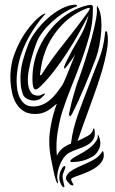

<svg xmlns="http://www.w3.org/2000/svg" viewBox="-20 -486 488 817"><path d="M399 -452Q408 -433 410.5 -405.5Q413 -378 410.5 -349Q408 -320 402.5 -291.5Q397 -263 389 -241Q367 -182 340.5 -118.5Q314 -55 286 0Q285 1 282.5 5Q280 9 278 9Q276 8 274.5 3.5Q273 -1 274 -3Q277 -17 281.5 -37Q286 -57 292 -77.5Q298 -98 304 -118Q310 -138 316 -152Q318 -158 325.5 -179Q333 -200 342 -228.5Q351 -257 360.5 -289.5Q370 -322 377.5 -353.5Q385 -385 389.5 -410.5Q394 -436 392 -451Q392 -460 393 -460Q395 -460 396 -457Q397 -454 399 -452ZM308 -463Q308 -462 307 -460Q306 -458 299 -456Q286 -451 265.5 -440Q245 -429 223.5 -412Q202 -395 181 -373Q160 -351 145 -325Q140 -317 132 -295Q124 -273 116 -245Q108 -217 102.5 -187Q97 -157 99 -132.5Q101 -108 111.5 -93Q122 -78 145 -79Q150 -79 159.5 -84Q169 -89 171 -88Q173 -86 164.5 -77.5Q156 -69 153 -67Q145 -61 133.5 -59Q122 -57 111 -59.5Q100 -62 90.5 -68.5Q81 -75 77 -86Q70 -106 68.5 -124Q67 -142 67 -159Q68 -193 77 -227Q86 -261 101 -299Q112 -326 134 -355Q156 -384 183.5 -408.5Q211 -433 241.5 -449Q272 -465 299 -466Q301 -466 304.5 -465Q308 -464 308 -463ZM351 -451Q288 -427 242 -378Q196 -329 174 -271Q164 -246 159 -222Q154 -198 151 -174Q149 -169 151.5 -166.5Q154 -164 157 -169Q197 -232 251 -299.5Q305 -367 356 -437Q362 -446 362 -451Q362 -454 351 -451ZM436 -348Q443 -317 434.5 -270.5Q426 -224 411 -174.5Q396 -125 379 -79Q362 -33 352 -4Q345 14 333 48Q321 82 310 114Q334 103 353.5 92.5Q373 82 377 62L378 61Q381 61 381 61L382 66Q387 92 377 107.5Q367 123 349 132.5Q331 142 309.5 149Q288 156 271 166Q254 177 241.5 201Q229 225 225 250Q222 268 225 280Q228 292 226 294Q223 295 218 281Q212 264 207.5 240Q203 216 198 193Q184 127 193.5 65.5Q203 4 222 -45Q210 -35 200 -27Q190 -19 180 -13.5Q170 -8 158 -4.5Q146 -1 129 -1Q100 -1 81 -13Q62 -25 49.5 -45Q37 -65 31.5 -90.5Q26 -116 24.5 -141.5Q23 -167 26 -190.5Q29 -214 33 -230Q43 -264 58 -295Q73 -326 91 -351.5Q109 -377 127.5 -396Q146 -415 163 -425Q165 -426 168 -427.5Q171 -429 173 -427Q174 -426 170.5 -423.5Q167 -421 166 -419Q117 -362 86 -295Q55 -228 51 -156Q50 -138 52 -116.5Q54 -95 61.5 -76.5Q69 -58 83 -45.5Q97 -33 120 -33Q142 -33 160 -40.5Q178 -48 193 -61Q208 -74 220.5 -90Q233 -106 244 -122Q247 -127 250.5 -134Q254 -141 260 -155.5Q266 -170 275.5 -193.5Q285 -217 300 -255Q292 -241 283.5 -230Q275 -219 266 -206Q264 -204 259.5 -198.5Q255 -193 253 -195Q251 -197 255 -207.5Q259 -218 265.5 -230.5Q272 -243 278 -254.5Q284 -266 286 -270Q300 -295 322 -332.5Q344 -370 357 -422Q337 -383 314 -342Q291 -301 265.5 -262Q240 -223 212.5 -187Q185 -151 156 -122Q137 -103 129 -105.5Q121 -108 119 -130Q116 -164 122 -202Q128 -240 142 -273Q155 -304 176 -335Q197 -366 224 -392Q251 -418 283.5 -436.5Q316 -455 351 -463Q354 -464 361 -465Q368 -466 371 -464Q376 -461 375.5 -453.5Q375 -446 375 -438Q375 -388 361 -336Q347 -284 327.5 -230.5Q308 -177 285.5 -121.5Q263 -66 245 -11Q234 24 225.5 74.5Q217 125 222 176Q233 154 250 142Q267 130 282 125Q286 91 294 60Q302 29 312.5 -1Q323 -31 335 -62Q347 -93 360 -127Q379 -178 400 -230.5Q421 -283 427 -345Q427 -353 431 -353Q436 -353 436 -348ZM401 94Q412 122 403 144.5Q394 167 377 178Q339 202 296 203Q288 203 284.5 203.5Q281 204 279 200Q278 198 282.5 193.5Q287 189 292 186Q298 182 305.5 178Q313 174 327 166Q338 160 350.5 151.5Q363 143 373.5 133Q384 123 390.5 112Q397 101 396 91Q396 85 397 87Q398 89 399 90.5Q400 92 401 94ZM421 165Q424 184 415 198.5Q406 213 392 223.5Q378 234 363 241Q348 248 338 252Q326 257 315 260.5Q304 264 293 269Q280 274 283 280.5Q286 287 290 295Q292 297 292 300Q292 303 290 303Q283 303 279 299.5Q275 296 271 291Q257 277 261.5 266Q266 255 275 247Q289 236 309 226.5Q329 217 352 207Q369 200 386 189Q403 178 416 158Q418 155 419 158.5Q420 162 421 165ZM257 222Q259 225 257 230.5Q255 236 253 241Q251 247 249 251.5Q247 256 246.5 261.5Q246 267 247.5 275.5Q249 284 252 298Q256 311 252 311Q249 311 245 307Q242 304 236 290Q230 276 234 254Q235 248 238 241.5Q241 235 244.5 229.5Q248 224 251.5 221.5Q255 219 257 222Z"/></svg>

Font: Akronim
Style: Regular
Weight: 400
Designer: Grzegorz Klimczewski
Foundry: Fonty.PL
Version: Version 1.002